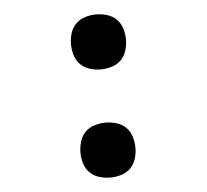

<svg xmlns="http://www.w3.org/2000/svg" viewBox="-44 -585 689 640"><g transform="rotate(-5 300.0 -265.0)"><path d="M300 -354Q282 -354 263.5 -359.5Q245 -365 232 -378Q219 -391 213.5 -409.5Q208 -428 208 -446Q208 -465 213.5 -483Q219 -501 232 -514Q245 -527 263.5 -532.5Q282 -538 300 -538Q318 -538 336.5 -532.5Q355 -527 368 -514Q381 -501 386.5 -483Q392 -465 392 -446Q392 -428 386.5 -409.5Q381 -391 368 -378Q355 -365 336.5 -359.5Q318 -354 300 -354ZM300 8Q282 8 263.5 2.5Q245 -3 232 -16Q219 -29 213.5 -47Q208 -65 208 -84Q208 -102 213.5 -120.5Q219 -139 232 -152Q245 -165 263.5 -170.5Q282 -176 300 -176Q318 -176 336.5 -170.5Q355 -165 368 -152Q381 -139 386.5 -120.5Q392 -102 392 -84Q392 -65 386.5 -47Q381 -29 368 -16Q355 -3 336.5 2.5Q318 8 300 8Z"/></g></svg>

Font: Iosevka Slab Semibold Extended
Style: Regular
Weight: 600
Width: 7
Monospace: yes
Designer: Belleve Invis
Foundry: Belleve Invis
Version: Version 11.1.0; ttfautohint (v1.8.3)